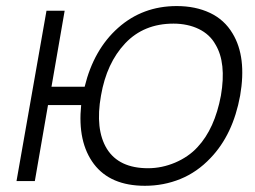

<svg xmlns="http://www.w3.org/2000/svg" viewBox="-20 -598 843 634"><path d="M773 -282.5Q749.5 -153.5 675 -76Q631 -29.5 575.8 -7Q520.5 15.5 458.5 15.5Q344.5 15.5 290 -56.5Q235.5 -129 248 -251H138.5L95 0H34.5L133.5 -562.5H193.5L150 -311.5H259.5Q289.5 -434.5 370 -506Q451 -578 563.5 -578Q625.5 -578 673.2 -555.5Q721 -533 748 -487.5Q795 -410 773 -282.5ZM709.5 -282.5Q728 -390.5 691.5 -451Q682.5 -467.5 668.5 -480.5Q654.5 -493.5 636.5 -502.2Q618.5 -511 597.2 -515.5Q576 -520 553 -520Q455 -520 393.5 -455Q332 -390 313.5 -282.5Q293.5 -171 333 -106.5Q373 -42.5 469 -42.5Q491.5 -42.5 514.2 -47.2Q537 -52 558.2 -61Q579.5 -70 598.5 -83Q617.5 -96 632.5 -112.5Q689 -173 709.5 -282.5Z"/></svg>

Font: Russisch Sans Light
Style: Italic
Weight: 300
Italic angle: -10°
Designer: Michael Sharanda (font) & Cristiano Sobral (main changes)
Foundry: Michael Sharanda
Version: Version 2.00;September 8, 2020;FontCreator 13.0.0.2681 64-bi